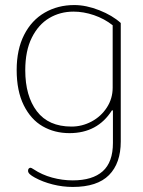

<svg xmlns="http://www.w3.org/2000/svg" viewBox="-20 -517 566 760"><path d="M118 186Q105 179 98 172.5Q91 166 91 159Q91 153 94 150Q97 147 101 147Q104 147 113 153Q146 175 186.5 186Q227 197 268 197Q346 197 386.5 161Q427 125 427 49V-80H423Q366 10 255 10Q196 10 149 -17Q102 -44 74 -100.5Q46 -157 46 -240Q46 -321 75.5 -379Q105 -437 157 -467Q209 -497 274 -497Q321 -497 373 -476.5Q425 -456 458 -426V43Q458 129 411.5 176Q365 223 268 223Q228 223 188.5 213Q149 203 118 186ZM426 -170V-417Q393 -443 352 -457Q311 -471 271 -471Q218 -471 175 -445.5Q132 -420 106 -368Q80 -316 80 -239Q80 -137 126 -76.5Q172 -16 263 -16Q305 -16 342.5 -36Q380 -56 403 -91.5Q426 -127 426 -170Z"/></svg>

Font: Maitree ExtraLight
Style: Regular
Weight: 250
Designer: CadsonDemak Team
Foundry: CadsonDemak
Version: Version 1.002